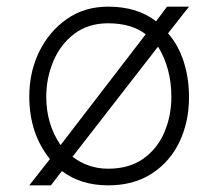

<svg xmlns="http://www.w3.org/2000/svg" viewBox="-20 -551 617 577"><path d="M305 -44Q368 -44 410.5 -74Q453 -104 474 -153.5Q495 -203 495 -260Q495 -345 455 -411L198 -80Q245 -44 305 -44ZM162 -115 418 -448Q375 -481 305 -481Q245 -481 203.5 -449.5Q162 -418 140.5 -367.5Q119 -317 119 -260Q119 -178 162 -115ZM305 6Q223 6 166 -37L133 6H68L130 -73Q68 -150 68 -261Q68 -335 98 -396Q128 -457 181 -494Q234 -531 305 -531Q393 -531 449 -487L482 -531H548L485 -451Q517 -414 532.5 -364.5Q548 -315 548 -259Q548 -185 519.5 -125Q491 -65 436.5 -29.5Q382 6 305 6Z"/></svg>

Font: LXGW 975 Gothic SC 200W
Style: Regular
Weight: 200
Version: Version 2.01;February 25, 2021